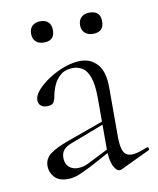

<svg xmlns="http://www.w3.org/2000/svg" viewBox="-69 -612 558 676"><g transform="rotate(-10 210.0 -274.5)"><path d="M313 6Q309 8 305 8Q293 8 283 -13Q273 -34 273 -74V-255Q273 -304 263.5 -330Q254 -356 238.5 -365.5Q223 -375 205 -375Q178 -375 161 -361Q144 -347 135.5 -327.5Q127 -308 124 -291Q123 -281 117.5 -269.5Q112 -258 92 -258Q79 -258 70.5 -265Q62 -272 62 -285Q62 -302 79 -321Q96 -340 122.5 -357Q149 -374 179 -384.5Q209 -395 235 -395Q272 -395 295.5 -368.5Q319 -342 319 -285V-108Q319 -72 327.5 -55.5Q336 -39 357 -39Q376 -39 412 -54Q417 -56 419 -50.5Q421 -45 416 -43ZM120 7Q88 7 72.5 -10.5Q57 -28 57 -50Q57 -76 78 -92.5Q99 -109 147 -126L283 -175L285 -165L157 -116Q135 -108 126 -97Q117 -86 117 -69Q117 -48 129.5 -36.5Q142 -25 161 -25Q172 -25 181.5 -27.5Q191 -30 199 -34L292 -81L294 -70L207 -23Q176 -7 157.5 0Q139 7 120 7ZM121 -481Q102 -481 91.5 -491Q81 -501 81 -519Q81 -537 91.5 -547Q102 -557 121 -557Q139 -557 149 -547Q159 -537 159 -519Q159 -481 121 -481ZM296 -481Q278 -481 267 -491Q256 -501 256 -519Q256 -537 267 -547Q278 -557 296 -557Q335 -557 335 -519Q335 -481 296 -481Z"/></g></svg>

Font: Cormorant Light Light
Style: Regular
Weight: 300
Version: Version 4.000